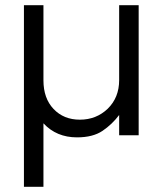

<svg xmlns="http://www.w3.org/2000/svg" viewBox="-20 -520 604 738"><path d="M276 8Q197 8 147 -46V198H72V-500H147V-211Q147 -142 186 -101Q225 -60 287 -60Q350 -60 394 -102Q438 -145 438 -212V-500H513V0H438V-78Q411 -42 374 -17Q337 8 276 8Z"/></svg>

Font: Questrial
Style: Regular
Weight: 400
Designer: Joe Prince
Foundry: Joe Prince
Version: Version 1.002